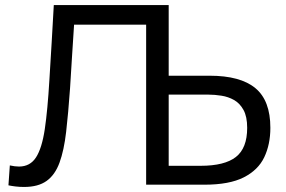

<svg xmlns="http://www.w3.org/2000/svg" viewBox="-20 -733 1135 762"><path d="M75.5 9Q57.5 9 41.2 7Q25 5 13.5 2.5L19 -76.5Q39 -72 55.5 -72Q99.5 -72 123 -108.5Q146.5 -145 157.8 -220.8Q169 -296.5 176 -415.5Q180.5 -489 185 -563.5Q189 -638 193.5 -713H649.5V-432.5H812Q934 -432.5 993.5 -383.2Q1053 -334 1053 -225.5Q1053 -160 1028.8 -109Q1004.5 -58 947.2 -29Q890 0 791 0H560V-635H274Q270 -573.5 266 -511Q262 -448.5 258 -382.5Q251 -283 242.5 -209.5Q234 -136 216.2 -87.5Q198.5 -39 165 -15Q131.5 9 75.5 9ZM649.5 -75H776.5Q871.5 -75 916.2 -110Q961 -145 961 -225.5Q961 -270 946.5 -296.5Q932 -323 909 -336Q886 -349 859 -353.2Q832 -357.5 806.5 -357.5H649.5Z"/></svg>

Font: Heraclito
Style: Regular
Weight: 400
Designer: Kostas Bartsokas (font) & Cristiano Sobral (main changes)
Foundry: Kostas Bartsokas (font) & Cristiano Sobral (main changes)
Version: Version 1.00;July 8, 2020;FontCreator 13.0.0.2655 64-bit